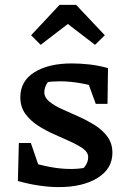

<svg xmlns="http://www.w3.org/2000/svg" viewBox="-20 -757 513 784"><path d="M220 7Q184 7 141.5 1Q99 -5 53 -18L97 -97Q143 -83 186 -75Q229 -67 270 -67Q286 -67 301.5 -68.5Q317 -70 333 -73L297 -51Q316 -62 328 -79Q340 -96 340 -115Q340 -135 320 -149.5Q300 -164 268.5 -178.5Q237 -193 201.5 -208.5Q166 -224 134.5 -244.5Q103 -265 83 -293Q63 -321 63 -360Q63 -426 120.5 -462Q178 -498 273 -498Q306 -498 343.5 -494Q381 -490 421 -479L391 -397Q347 -411 305 -418Q263 -425 225 -425Q210 -425 195 -424Q180 -423 164 -421L194 -436Q176 -426 168.5 -410.5Q161 -395 161 -380Q161 -359 181 -342.5Q201 -326 233 -311.5Q265 -297 300 -281.5Q335 -266 367 -246Q399 -226 419 -198.5Q439 -171 439 -133Q439 -68 378.5 -30.5Q318 7 220 7ZM53 -18 57 -173H106L159 -19ZM371 -333 317 -481 421 -479 419 -333ZM291 -737 408 -613 368 -574 257 -659 146 -574 107 -613 223 -737Z"/></svg>

Font: Piazzolla 24pt SemiBold
Style: Regular
Weight: 600
Designer: Juan Pablo del Peral
Foundry: Huerta Tipografica
Version: Version 2.005